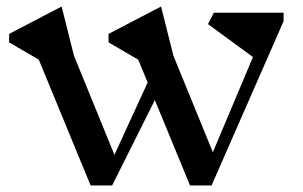

<svg xmlns="http://www.w3.org/2000/svg" viewBox="-20 -569 928 589"><path d="M850 -504 629 0H563L455 -262L324 0H258L99 -386L8 -439V-465L169 -549L207 -398L331 -94L433 -316L404 -386L313 -439V-465L474 -549L512 -398L633 -102L756 -394L618 -495L636 -530H850Z"/></svg>

Font: Inknut Antiqua Light
Style: Regular
Weight: 300
Designer: Claus Eggers Sørensen
Foundry: Claus Eggers Sørensen
Version: Version 1.003; ttfautohint (v1.8.2) -l 8 -r 50 -G 200 -x 14 